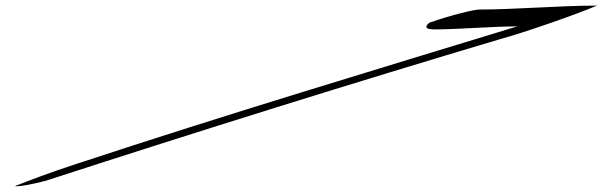

<svg xmlns="http://www.w3.org/2000/svg" viewBox="-20 -622 2150 685"><path d="M1512 -541C1495 -528 1496 -517 1529 -517C1609 -517 1745 -528 1826 -528C1306 -369 801 -218 255 -38C159 -7 84 22 33 42C49 45 101 34 143 23C701 -158 1239 -326 1763 -482C1845 -504 2032 -569 2110 -602C1975 -602 1818 -588 1690 -588C1672 -588 1588 -568 1512 -541Z"/></svg>

Font: Snowfall
Style: UltraObl
Weight: 400
Designer: Jasper
Foundry: Cannot Into Space Fonts
Version: Version 0.9